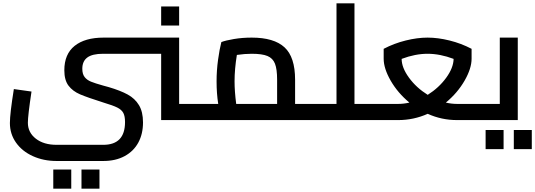

<svg xmlns="http://www.w3.org/2000/svg" viewBox="-20 -728 3244 1164"><path d="M1200 -49Q1200 -25 1195.5 -12.5Q1191 0 1180 0H957V-402H605Q540 -402 509.5 -379.5Q479 -357 479 -311Q479 -279 493 -261Q507 -243 531.5 -233Q556 -223 606 -209L639 -200Q710 -179 754 -155Q798 -131 822.5 -90.5Q847 -50 847 14Q847 84 818.5 136.5Q790 189 735.5 218.5Q681 248 606 248H323Q244 248 179 218.5Q114 189 77 136.5Q40 84 40 18Q40 -39 64 -188L171 -173Q149 -27 149 16Q149 75 197 112.5Q245 150 323 150H606Q738 150 738 12Q738 -24 727.5 -43.5Q717 -63 691 -76Q665 -89 608 -106Q510 -137 465.5 -156Q421 -175 395.5 -208.5Q370 -242 370 -302Q370 -400 432.5 -450Q495 -500 608 -500H1066V-98H1180Q1191 -98 1195.5 -85.5Q1200 -73 1200 -49ZM957 -689H1066V-573H957ZM303 300H412V416H303ZM474 300H583V416H474Z M1903 -49Q1903 -24 1899 -12Q1895 0 1883 0H1180Q1168 0 1164 -12Q1160 -24 1160 -49Q1160 -74 1164 -86Q1168 -98 1180 -98H1303Q1293 -161 1293 -235Q1293 -301 1302 -366Q1311 -431 1322 -473Q1348 -483 1398.5 -491.5Q1449 -500 1506 -500Q1641 -500 1705 -441Q1769 -382 1769 -245V-98H1883Q1895 -98 1899 -86Q1903 -74 1903 -49ZM1660 -98V-245Q1660 -309 1647 -342Q1634 -375 1601.5 -388.5Q1569 -402 1506 -402Q1463 -402 1416 -395Q1402 -309 1402 -235Q1402 -174 1412 -98Z M2263 -49Q2263 -25 2258.5 -12.5Q2254 0 2243 0H1883Q1871 0 1867 -12Q1863 -24 1863 -49Q1863 -74 1867 -86Q1871 -98 1883 -98H2020V-708H2129V-98H2243Q2254 -98 2258.5 -85.5Q2263 -73 2263 -49Z M2916 -49Q2916 -25 2911.5 -12.5Q2907 0 2896 0H2751Q2657 0 2573 -38Q2488 0 2394 0H2243Q2231 0 2227 -12Q2223 -24 2223 -49Q2223 -74 2227 -86Q2231 -98 2243 -98H2394Q2427 -98 2462 -106Q2391 -165 2348.5 -239Q2306 -313 2306 -372V-432Q2369 -465 2439.5 -482.5Q2510 -500 2572 -500Q2635 -500 2705.5 -482.5Q2776 -465 2839 -432V-372Q2839 -313 2796.5 -239Q2754 -165 2683 -106Q2718 -98 2751 -98H2896Q2907 -98 2911.5 -85.5Q2916 -73 2916 -49ZM2573 -153Q2641 -196 2685 -256.5Q2729 -317 2730 -371Q2648 -402 2572 -402Q2497 -402 2415 -371Q2415 -318 2459.5 -257Q2504 -196 2573 -153Z M3119 -500V0H2896Q2884 0 2880 -12Q2876 -24 2876 -49Q2876 -74 2880 -86Q2884 -98 2896 -98H3010V-500ZM2924 60H3033V176H2924ZM3095 60H3204V176H3095Z"/></svg>

Font: Cairo SemiBold
Style: Regular
Weight: 600
Designer: Mohamed Gaber, Accademia di Belle Arti di Urbino and others
Foundry: Kief Type Foundry, Accademia di Belle Arti di Urbino and others
Version: Version 3.011